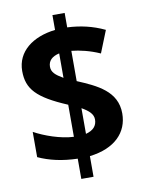

<svg xmlns="http://www.w3.org/2000/svg" viewBox="-90 -873 713 943"><g transform="rotate(-10 266.5 -401.5)"><path d="M238 -94V7H299V-96C426 -111 492 -181 492 -275C492 -386 396 -429 299 -470V-621C340 -617 391 -605 440 -583L484 -693C423 -722 363 -735 299 -738V-810H238V-736C125 -723 44 -662 44 -565C44 -475 89 -426 238 -363V-203C172 -206 94 -234 43 -262V-136C97 -111 161 -96 238 -94ZM238 -619V-497C200 -519 182 -535 182 -562C182 -592 202 -611 238 -619ZM299 -207V-335C334 -315 355 -296 355 -269C355 -238 337 -217 299 -207Z"/></g></svg>

Font: Noto Sans Tamil UI SemiCondensed
Style: Bold
Weight: 700
Width: 4
Designer: Jelle Bosma - Monotype Design Team
Foundry: Monotype Imaging Inc.
Version: Version 2.004